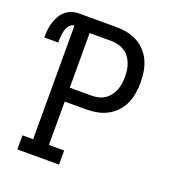

<svg xmlns="http://www.w3.org/2000/svg" viewBox="-135 -841 868 948"><g transform="rotate(20 299.0 -367.5)"><path d="M62 0V-74H118V-671Q108 -671 99 -664Q90 -657 85 -647.5Q80 -638 77.5 -628Q75 -618 73.5 -607.5Q72 -597 71.5 -586.5Q71 -576 71 -565H-2Q-2 -585 0 -604.5Q2 -624 7.5 -642.5Q13 -661 22.5 -678.5Q32 -696 46.5 -709Q61 -722 80 -728.5Q99 -735 118 -735H316Q344 -735 372 -729.5Q400 -724 425 -710.5Q450 -697 469.5 -676Q489 -655 500.5 -629Q512 -603 516.5 -575Q521 -547 521 -518Q521 -490 516.5 -462Q512 -434 500.5 -408Q489 -382 469.5 -361Q450 -340 425 -326.5Q400 -313 372 -307.5Q344 -302 316 -302H201V-74H281V0ZM316 -375Q333 -375 351 -379Q369 -383 384 -393Q399 -403 410 -417.5Q421 -432 427.5 -448.5Q434 -465 436.5 -483Q439 -501 439 -518Q439 -536 436.5 -554Q434 -572 427.5 -588.5Q421 -605 410 -619.5Q399 -634 384 -643.5Q369 -653 351 -657.5Q333 -662 316 -662H201V-375Z"/></g></svg>

Font: Iosevka Plex Etoile
Style: Regular
Weight: 400
Designer: Belleve Invis
Foundry: Belleve Invis
Version: Version 25.1.1; ttfautohint (v1.8.4)